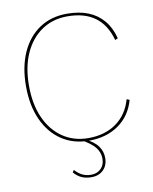

<svg xmlns="http://www.w3.org/2000/svg" viewBox="-94 -740 809 1013"><g transform="rotate(-10 310.5 -234.0)"><path d="M582 -165Q559 -82 493.5 -36Q428 10 334 10Q251 10 188.5 -31.5Q126 -73 91 -149.5Q56 -226 56 -330Q56 -434 90.5 -510.5Q125 -587 187.5 -628.5Q250 -670 334 -670Q400 -670 448.5 -650.5Q497 -631 529.5 -592.5Q562 -554 577 -496L562 -489Q539 -573 482.5 -614.5Q426 -656 334 -656Q256 -656 197 -616Q138 -576 105 -503Q72 -430 72 -330Q72 -230 105 -157Q138 -84 197 -44Q256 -4 334 -4Q423 -4 484 -48Q545 -92 567 -171ZM289 -3H310Q361 22 381.5 50.5Q402 79 402 114Q402 154 377.5 178Q353 202 314 202Q284 202 261.5 192Q239 182 220 160L228 148Q248 170 268.5 179.5Q289 189 314 189Q346 189 366.5 169Q387 149 387 115Q387 83 366.5 56Q346 29 289 -3Z"/></g></svg>

Font: Kantumruy Pro Thin
Style: Regular
Weight: 250
Version: Version 1.002